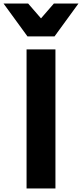

<svg xmlns="http://www.w3.org/2000/svg" viewBox="-88 -1057 460 1077"><path d="M318 -853ZM218 -853H66L-68 -1037H70L142 -954L214 -1037H352ZM223 0H61V-780H223Z"/></svg>

Font: Tanohe Sans
Style: Bold
Weight: 700
Designer: Village Type and Design LLC & Cristiano Sobral
Foundry: Cooper Hewitt Smithsonian Design Museum
Version: Version 1.00;September 29, 2021;FontCreator 13.0.0.2655 64-b